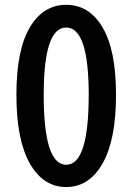

<svg xmlns="http://www.w3.org/2000/svg" viewBox="-20 -751 540 783"><path d="M46.9 -364.3Q46.9 -546.9 101.6 -639.2Q156.2 -731.4 250 -731.4Q343.8 -731.4 398.4 -639.2Q453.1 -546.9 453.1 -364.3Q453.1 -180.7 398.4 -84.5Q343.8 11.7 250 11.7Q156.2 11.7 101.6 -84.5Q46.9 -180.7 46.9 -364.3ZM341.8 -364.3Q341.8 -638.7 250 -638.7Q158.2 -638.7 158.2 -364.3Q158.2 -79.1 250 -79.1Q341.8 -79.1 341.8 -364.3Z"/></svg>

Font: Gen Shin Gothic Monospace Medium
Style: Regular
Weight: 500
Designer: [Source Han Sans]
Ryoko NISHIZUKA  (kana & ideographs); Paul D. Hunt (Latin, Greek & Cyrillic); Wenlong ZHANG  (bopomofo
Version: Version 1.002.20150607